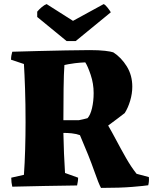

<svg xmlns="http://www.w3.org/2000/svg" viewBox="-20 -907 749 939"><path d="M474 12Q463 -7 440 -73Q417 -139 371 -246Q350 -253 330.5 -255Q311 -257 290 -257Q291 -205 293 -156Q295 -107 298 -61L362 -38Q362 -28 360.5 -19Q359 -10 357 0Q278 1 198.5 2.5Q119 4 40 6Q35 -15 35 -38L97 -52Q101 -107 103 -176Q105 -245 105 -309Q105 -400 102.5 -473Q100 -546 97 -594L34 -615Q34 -625 35.5 -634.5Q37 -644 40 -654Q99 -656 168 -657.5Q237 -659 302.5 -660.5Q368 -662 418 -662Q464 -662 493.5 -658.5Q523 -655 534 -651Q573 -626 600 -582.5Q627 -539 627 -483Q627 -449 616.5 -414Q606 -379 590 -354Q574 -342 554 -326.5Q534 -311 509 -293Q526 -264 548.5 -221.5Q571 -179 596 -135Q621 -91 648 -57L708 -41Q710 -21 705 -1Q687 2 627.5 7Q568 12 474 12ZM290 -319H365Q386 -323 408 -329Q422 -344 430 -378Q438 -412 438 -452Q438 -498 423.5 -541Q409 -584 397 -602Q384 -601 372 -600.5Q360 -600 347 -598Q332 -596 314.5 -593Q297 -590 295 -589Q292 -548 291 -474Q290 -400 290 -319ZM306 -706 162 -824V-850Q171 -861 184 -872Q197 -883 208 -887L337 -805L487 -887Q496 -883 507 -868.5Q518 -854 522 -847L350 -706Z"/></svg>

Font: Labrada ExtraBold
Style: Regular
Weight: 800
Designer: Mercedes Jáuregui
Foundry: Omnibus-Type Team
Version: Version 1.000; ttfautohint (v1.8.4.7-5d5b)